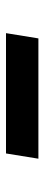

<svg xmlns="http://www.w3.org/2000/svg" viewBox="226 -596 148 640"><g transform="rotate(90 300.0 -276.0)"><path d="M108 -330H509L491.5 -222H90.5Z"/></g></svg>

Font: JuliaMono SemiBold
Style: Italic
Weight: 600
Italic angle: -9°
Monospace: yes
Designer: cormullion
Foundry: corm
Version: Version 0.056; ttfautohint (v1.8.4)